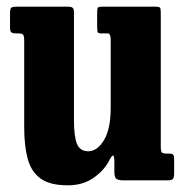

<svg xmlns="http://www.w3.org/2000/svg" viewBox="-20 -540 552 575"><path d="M52.5 -158.5V-418.5Q52.5 -432 49.2 -436Q46 -440 34.5 -440H28Q17 -440 13.5 -443.5Q10 -447 10 -458.5V-498Q10 -512.5 13 -516.2Q16 -520 30 -520H183Q194.5 -520 198 -516.2Q201.5 -512.5 201.5 -502V-179.5Q201.5 -131.5 210.5 -109.2Q219.5 -87 244.5 -87Q271 -87 291.2 -120Q311.5 -153 311.5 -217V-421Q311.5 -440 303 -440H282Q275 -440 273 -443Q271 -446 271 -458.5V-504Q271 -514.5 273.2 -517.2Q275.5 -520 285.5 -520H445Q456.5 -520 459 -517Q461.5 -514 461.5 -502V-100Q461.5 -86 465.2 -83Q469 -80 481 -80H487.5Q497 -80 499.2 -76Q501.5 -72 501.5 -60.5V-21Q501.5 -8.5 498 -4.2Q494.5 0 483 0H348.5Q334 0 328.2 -4.8Q322.5 -9.5 322.5 -26V-53.5Q322.5 -72 319.2 -74Q316 -76 308.5 -62Q293.5 -31 261 -8Q228.5 15 183.5 15Q128.5 15 100.5 -6Q72.5 -27 62.5 -66Q52.5 -105 52.5 -158.5Z"/></svg>

Font: Besley* Condensed
Style: Bold
Weight: 700
Width: 3
Designer: Owen Earl
Foundry: indestructible type*
Version: Version 3.000; ttfautohint (v1.8.3)